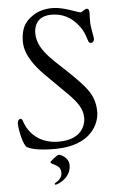

<svg xmlns="http://www.w3.org/2000/svg" viewBox="-61 -757 602 997"><g transform="rotate(-5 240.5 -258.5)"><path d="M171 79C171 96 223 94 223 139C223 180 183 187 183 195C183 197 185 199 188 199C201 199 269 170 269 105C269 61 223 46 219 46C205 46 171 79 171 79ZM20 -134C20 -102 37 -19 57 -8C90 11 157 14 201 14C391 14 436 -100 436 -158C436 -241 397 -283 345 -337C253 -433 151 -495 151 -593C151 -623 162 -682 243 -682C289 -682 328 -667 362 -634C429 -569 409 -518 436 -518C442 -518 452 -525 452 -538C452 -551 440 -598 440 -624V-641C440 -654 441 -665 441 -676C441 -693 434 -697 428 -697C419 -697 401 -681 397 -681C379 -681 311 -716 251 -716C207 -716 172 -704 149 -688C118 -667 83 -638 83 -555C83 -483 138 -419 178 -378L295 -262C339 -217 366 -181 366 -133C366 -99 345 -22 224 -22C120 -22 66 -85 47 -146C45 -152 42 -157 36 -157C22 -157 20 -139 20 -134Z"/></g></svg>

Font: OFL Sorts Mill Goudy
Style: Italic
Weight: 500
Italic angle: -6°
Version: Version 003.000